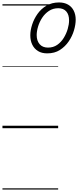

<svg xmlns="http://www.w3.org/2000/svg" viewBox="-20 -1045 637 1565"><path d="M365 -610Q320 -610 289.5 -629Q259 -648 243 -681Q227 -714 227 -757Q227 -798 242 -844.5Q257 -891 286 -932Q315 -973 359 -999Q403 -1025 461 -1025Q504 -1025 534.5 -1007.5Q565 -990 581 -958Q597 -926 597 -885Q597 -845 583 -797.5Q569 -750 540 -707.5Q511 -665 468 -637.5Q425 -610 365 -610ZM371 -657Q414 -657 446 -679Q478 -701 499.5 -736Q521 -771 532 -809Q543 -847 543 -879Q543 -926 520 -952Q497 -978 455 -978Q412 -978 379 -956Q346 -934 324 -900.5Q302 -867 290.5 -829Q279 -791 279 -759Q279 -713 303 -685Q327 -657 371 -657ZM0 490H454V500H0ZM0 -20H454V0H0ZM0 -505H454V-500H0ZM0 -1010H454V-1000H0Z"/></svg>

Font: Playwrite RO Guides
Style: Regular
Weight: 400
Designer: Veronika Burian, José Scaglione
Foundry: TypeTogether
Version: Version 1.003